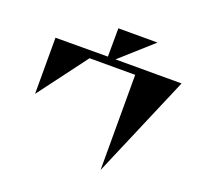

<svg xmlns="http://www.w3.org/2000/svg" viewBox="-149 -988 1297 1234"><g transform="rotate(20 500.0 -370.5)"><path d="M959 -624 660 77V-574H348L97 -239V-623L455 -624L456 -818H724L507 -624Z"/></g></svg>

Font: Chokokutai
Style: Regular
Weight: 400
Designer: 108号,108go
Foundry: Font Zone 108
Version: Version 1.000; ttfautohint (v1.8.3)